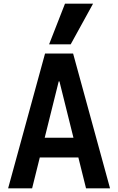

<svg xmlns="http://www.w3.org/2000/svg" viewBox="-20 -1020 640 1040"><path d="M24 0 224 -730H376L576 0H446L302 -579H298L154 0ZM141 -167V-274H459V-167ZM363 -780H246L332 -1000H484Z"/></svg>

Font: M PLUS Code Latin Expanded SemiBold
Style: Regular
Weight: 600
Width: 7
Designer: Coji Morishita
Foundry: UNDERFOREST DESIGN
Version: Version 1.002; ttfautohint (v1.8.3)